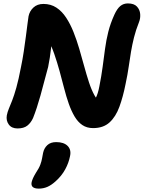

<svg xmlns="http://www.w3.org/2000/svg" viewBox="-20 -733 840 1122"><path d="M82.6 17.6Q48 17.6 31.3 -5.4Q14.6 -28.4 19.8 -59Q23.8 -79 31.9 -98.4Q40 -117.8 51.2 -146.1Q62.4 -174.4 75.5 -221Q88.6 -267.6 102.8 -342Q111.8 -385 118.8 -431.5Q125.8 -478 131.3 -520.5Q136.8 -563 140.8 -594.5Q144.8 -626 146.8 -638Q152.8 -668 175.3 -689Q197.8 -710 233.8 -710Q276.8 -710 309.4 -688.6Q342 -667.2 366.5 -629.9Q391 -592.6 409.7 -545.5Q428.4 -498.4 443.4 -447.2Q458.4 -396 472.1 -345.6Q485.8 -295.2 500.1 -251.6Q514.4 -208 531.7 -176.6Q549 -145.2 571.2 -131.8L479 -93.6Q493.6 -103.4 509 -117.8Q524.4 -132.2 538.5 -158.4Q552.6 -184.6 560.8 -229Q572.8 -289.6 579.9 -343.2Q587 -396.8 593.8 -447.5Q600.6 -498.2 612.8 -546.9Q625 -595.6 648 -646.4Q664.4 -682.4 683 -697.7Q701.6 -713 727.2 -713Q763.4 -713 780.3 -694.6Q797.2 -676.2 799.2 -651.1Q801.2 -626 792.6 -604.6Q773.6 -556.6 763.1 -514.4Q752.6 -472.2 745.6 -430.8Q738.6 -389.4 732.2 -343.7Q725.8 -298 713.8 -242Q699 -167.4 677.8 -109.2Q656.6 -51 620.2 -17.7Q583.8 15.6 524 15.6Q487.4 15.6 461 -2.4Q434.6 -20.4 415.6 -52.7Q396.6 -85 381.9 -126.8Q367.2 -168.6 354.7 -217.4Q342.2 -266.2 328.2 -317.4Q314.2 -368.6 296.9 -418.6Q279.6 -468.6 254.6 -513L283.4 -518.6Q281.4 -478.8 278.1 -449.4Q274.8 -420 270.9 -394.9Q267 -369.8 261.4 -342Q237.6 -250.4 216.4 -174.5Q195.2 -98.6 173.2 -43.4Q160.6 -15.4 139.8 1.1Q119 17.6 82.6 17.6ZM206.6 369.2Q156.8 369.2 165 330.8Q167.8 320 172.9 308.3Q178 296.6 189.6 277.2Q208 250 215.6 229.3Q223.2 208.6 225.9 192Q228.6 175.4 231.8 160.4Q237.6 132.8 256.6 115.1Q275.6 97.4 308.4 97.4Q353.2 97.4 375.4 119.9Q397.6 142.4 389.2 179.8Q381.6 219 360.9 257Q340.2 295 304.6 326.8Q279.8 349.2 256.5 359.2Q233.2 369.2 206.6 369.2Z"/></svg>

Font: Shantell Sans Light
Style: Italic
Weight: 300
Italic angle: -11°
Designer: Stephen Nixon, Anya Danilova, Shantell Martin
Foundry: Arrow Type
Version: Version 1.008;[ac192a2d6]